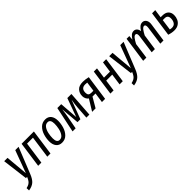

<svg xmlns="http://www.w3.org/2000/svg" viewBox="337 -2017 3707 3707"><g transform="rotate(-45 2190.5 -163.5)"><path d="M227 5Q187 107 133 153Q79 199 -13 212L-15 147Q31 136 58.5 120Q86 104 106 76.5Q126 49 146 0H113L47 -527H138L179 -67L349 -527H440Z M697 0 761 -455H599L535 0H448L522 -527H858L784 0Z M931 -184Q931 -266 956.5 -347.5Q982 -429 1037 -483.5Q1092 -538 1175 -538Q1252 -538 1294 -486Q1336 -434 1336 -343Q1336 -262 1311 -180.5Q1286 -99 1231.5 -43.5Q1177 12 1093 12Q1016 12 973.5 -40.5Q931 -93 931 -184ZM1247 -351Q1247 -467 1171 -467Q1116 -467 1082.5 -420Q1049 -373 1035 -306Q1021 -239 1021 -176Q1021 -59 1097 -59Q1151 -59 1184.5 -106.5Q1218 -154 1232.5 -221.5Q1247 -289 1247 -351Z M1846 0H1764L1782 -258Q1787 -331 1806 -446L1660 -59H1581L1547 -443Q1535 -334 1519 -254L1471 0H1387L1498 -527H1604L1633 -145L1771 -527H1882Z M2349 -519 2276 0H2189L2218 -204H2135L2016 0H1921L2060 -227Q2031 -247 2015.5 -280Q2000 -313 2000 -352Q2000 -429 2048.5 -483.5Q2097 -538 2203 -538Q2270 -538 2349 -519ZM2090 -352Q2090 -310 2108.5 -290.5Q2127 -271 2171 -271H2227L2254 -466Q2222 -470 2200 -470Q2090 -470 2090 -352Z M2671 0 2704 -234H2540L2507 0H2420L2494 -527H2581L2550 -305H2714L2745 -527H2832L2758 0Z M3094 5Q3054 107 3000 153Q2946 199 2854 212L2852 147Q2898 136 2925.5 120Q2953 104 2973 76.5Q2993 49 3013 0H2980L2914 -527H3005L3046 -67L3216 -527H3307Z M3928 -415Q3928 -400 3925 -382L3870 0H3783L3836 -380Q3838 -392 3838 -411Q3838 -465 3803 -465Q3774 -465 3744.5 -427Q3715 -389 3682 -325L3635 0H3548L3601 -380Q3603 -392 3603 -411Q3603 -465 3568 -465Q3539 -465 3509.5 -427Q3480 -389 3447 -325L3402 0H3315L3389 -527H3464L3456 -434Q3487 -485 3519.5 -512Q3552 -539 3593 -539Q3632 -539 3658.5 -511Q3685 -483 3691 -434Q3722 -486 3754.5 -512.5Q3787 -539 3828 -539Q3872 -539 3900 -505.5Q3928 -472 3928 -415Z M4363 -201Q4363 -147 4341.5 -98Q4320 -49 4274 -18.5Q4228 12 4159 12Q4089 12 4013 -14L4085 -527H4172L4148 -356H4193Q4278 -356 4320.5 -314Q4363 -272 4363 -201ZM4274 -200Q4274 -288 4189 -288H4138L4107 -64Q4134 -57 4160 -57Q4219 -57 4246.5 -98.5Q4274 -140 4274 -200Z"/></g></svg>

Font: Fira Sans Extra Condensed
Style: Italic
Weight: 400
Width: 3
Italic angle: -8°
Designer: Carrois Corporate & Edenspiekermann AG
Foundry: Carrois Corporate GbR & Edenspiekermann AG
Version: Version 4.203